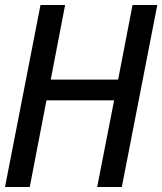

<svg xmlns="http://www.w3.org/2000/svg" viewBox="-24 -749 650 769"><path d="M-3.9 0H95.2L162.1 -347.2H433.1L365.2 0H463.9L606 -729H506.8L449.2 -430.2H179.2L236.8 -729H138.2Z"/></svg>

Font: Hack
Style: Oblique
Weight: 400
Italic angle: -12°
Monospace: yes
Designer: Christopher Simpkins
Foundry: Christopher Simpkins
Version: Version 2.010